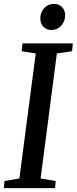

<svg xmlns="http://www.w3.org/2000/svg" viewBox="-20 -966 394 986"><path d="M263 0H-0.5L3 -36.5L79.5 -49.5L163.5 -691.5L91 -703L96 -743H354L350 -703L272 -691.5L188.5 -49.5L266 -36.5ZM187 -871Q187 -892 196.2 -909.2Q205.5 -926.5 221.5 -936.2Q237.5 -946 256.5 -946Q282.5 -946 298.5 -929.8Q314.5 -913.5 314.5 -888Q314 -855 294 -833.5Q274 -812 244 -812Q219.5 -812 203.2 -828.2Q187 -844.5 187 -871Z"/></svg>

Font: Merriweather Text
Style: Italic
Weight: 400
Italic angle: -7.8°
Designer: Eben Sorkin
Foundry: Eben Sorkin
Version: Version 2.100